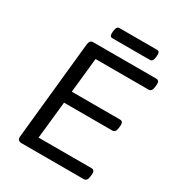

<svg xmlns="http://www.w3.org/2000/svg" viewBox="-198 -967 1003 1090"><g transform="rotate(30 304.0 -422.0)"><path d="M110 0Q80 0 83 -30L149 -670Q151 -685 156.5 -692.5Q162 -700 178 -700H588Q610 -700 608 -672L606 -654Q603 -624 580 -624H234L210 -396H526Q548 -396 546 -368L544 -350Q541 -320 518 -320H203L177 -76H524Q546 -76 544 -48L542 -30Q539 0 516 0ZM257 -774Q238 -774 241 -804L242 -814Q245 -844 264 -844H511Q530 -844 527 -814L526 -804Q523 -774 504 -774Z"/></g></svg>

Font: Asap Semi Expanded Semi Expanded Regular
Style: Italic
Weight: 400
Width: 6
Italic angle: -6°
Designer: Pablo Cosgaya
Foundry: Omnibus-Type
Version: Version 3.001; ttfautohint (v1.8.4.7-5d5b)